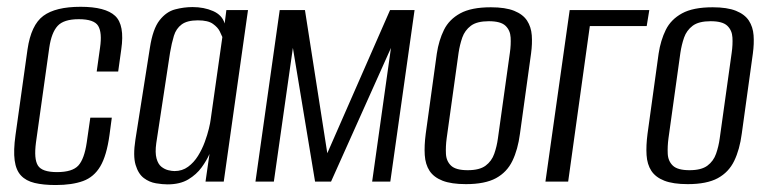

<svg xmlns="http://www.w3.org/2000/svg" viewBox="-20 -524 2216 554"><path d="M140.6 9.9Q104.9 9.9 79.9 3.9Q55 -2.1 40.6 -17.5Q26.1 -32.9 22.3 -61.2Q18.5 -89.6 24.7 -134L59.4 -381.5Q69.7 -452 105 -478.2Q140.3 -504.4 212.6 -504.4Q284.2 -504.4 312.2 -478.2Q340.2 -452 329.9 -381.5L321 -317.5H259L268.7 -386.6Q275 -429.9 263.3 -449.3Q251.6 -468.6 207.3 -468.6Q164 -468.6 146.3 -449.3Q128.5 -429.9 122.2 -386.6L83.8 -113Q77.5 -65.3 89.4 -46.4Q101.2 -27.4 144.5 -27.4Q188.8 -27.4 206.1 -46.4Q223.3 -65.3 230.3 -113L240.6 -184.5H302.6L295.9 -134.2Q287.7 -74.9 269.4 -44Q251.1 -13.1 219.5 -1.6Q187.9 9.9 140.6 9.9Z M463.3 8Q449.1 8 430.1 4.9Q411.1 1.8 395.2 -10.1Q379.2 -22 371.3 -48.1Q363.4 -74.2 370.7 -121L412.5 -386Q420.9 -440.7 440.4 -465.5Q459.9 -490.3 485.2 -496.9Q510.5 -503.6 535.6 -503.6Q568.5 -503.6 594.8 -492.1Q621.2 -480.5 628.2 -456.2L633.2 -495H695.6L625.6 0H573L584.5 -79.8Q576.5 -61.3 561.8 -41Q547.1 -20.7 523.3 -6.3Q499.4 8 463.3 8ZM483.5 -30.4Q505.9 -30.4 522.7 -42.8Q539.5 -55.2 551.3 -74.2Q563.1 -93.2 570.8 -114.2Q578.5 -135.2 582.7 -152.7Q586.9 -170.2 587.9 -179.3L621.6 -417.1Q619.6 -422.4 614 -433.7Q608.5 -445 594.4 -455.1Q580.4 -465.3 550.8 -465.3Q520 -465.3 504.1 -453.4Q488.2 -441.6 481.8 -420.8Q475.4 -399.9 470.6 -371.8L430.9 -110.9Q427.1 -83.5 431.6 -67Q436.1 -50.4 445.6 -42.9Q455.2 -35.4 465.6 -32.9Q476.1 -30.4 483.5 -30.4Z M717.1 0 787.1 -495H859.9L924.4 -81.9L1105.5 -495H1176.2L1106.2 0H1053.8L1108.1 -385.8L935.2 0H889.1L825.1 -385.8L770.2 0Z M1324.3 7.3Q1282.2 7.3 1256.9 -2.6Q1231.6 -12.5 1219.4 -31.1Q1207.3 -49.7 1205.6 -76.6Q1203.9 -103.6 1208.4 -138L1240.4 -369.4Q1246.2 -407.7 1261.1 -437.9Q1276 -468 1308 -485.5Q1339.9 -503 1396.3 -503Q1438.3 -503 1463.6 -492.8Q1488.9 -482.6 1500.8 -464.5Q1512.6 -446.3 1514.4 -422.2Q1516.2 -398 1512.3 -369.4L1480.3 -138.2Q1474.3 -92.4 1458.5 -59.8Q1442.7 -27.1 1411.1 -9.9Q1379.5 7.3 1324.3 7.3ZM1329.5 -32.9Q1363.7 -32.9 1381.2 -46Q1398.8 -59.2 1406.2 -80.5Q1413.6 -101.7 1416.7 -124.8L1451.2 -371.6Q1454.6 -395 1453.4 -415.7Q1452.3 -436.5 1438.5 -449.7Q1424.7 -462.8 1390.5 -462.8Q1356.3 -462.8 1338.7 -449.7Q1321.2 -436.5 1313.9 -415.7Q1306.7 -395 1303.2 -371.6L1268.8 -124.8Q1265.7 -101.7 1266.7 -80.5Q1267.7 -59.2 1281.5 -46Q1295.3 -32.9 1329.5 -32.9Z M1553.8 0 1623.8 -495H1853.5L1846 -448.8H1681.9L1619.4 0Z M1964.3 7.3Q1922.2 7.3 1896.9 -2.6Q1871.6 -12.5 1859.4 -31.1Q1847.3 -49.7 1845.6 -76.6Q1843.9 -103.6 1848.4 -138L1880.4 -369.4Q1886.2 -407.7 1901.1 -437.9Q1916 -468 1948 -485.5Q1979.9 -503 2036.3 -503Q2078.3 -503 2103.6 -492.8Q2128.9 -482.6 2140.8 -464.5Q2152.6 -446.3 2154.4 -422.2Q2156.2 -398 2152.3 -369.4L2120.3 -138.2Q2114.3 -92.4 2098.5 -59.8Q2082.7 -27.1 2051.1 -9.9Q2019.5 7.3 1964.3 7.3ZM1969.5 -32.9Q2003.7 -32.9 2021.2 -46Q2038.8 -59.2 2046.2 -80.5Q2053.6 -101.7 2056.7 -124.8L2091.2 -371.6Q2094.6 -395 2093.4 -415.7Q2092.3 -436.5 2078.5 -449.7Q2064.7 -462.8 2030.5 -462.8Q1996.3 -462.8 1978.7 -449.7Q1961.2 -436.5 1953.9 -415.7Q1946.7 -395 1943.2 -371.6L1908.8 -124.8Q1905.7 -101.7 1906.7 -80.5Q1907.7 -59.2 1921.5 -46Q1935.3 -32.9 1969.5 -32.9Z"/></svg>

Font: Alumni Sans Thin
Style: Italic
Weight: 100
Italic angle: -8°
Designer: Robert E. Leuschke
Foundry: Robert E. Leuschke
Version: Version 1.016